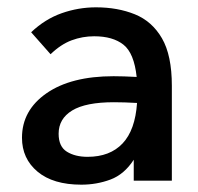

<svg xmlns="http://www.w3.org/2000/svg" viewBox="-20 -493 540 524"><path d="M202 11Q125 11 82.5 -24.5Q40 -60 40 -117Q40 -192 107 -238.5Q174 -285 290 -285Q303 -285 319 -284.5Q335 -284 353 -283Q346 -348 317 -371Q288 -394 237 -394Q205 -394 175.5 -383Q146 -372 118 -345L65 -405Q103 -441 148.5 -457Q194 -473 242 -473Q301 -473 348 -454Q395 -435 422 -388.5Q449 -342 449 -259V0H345V-57Q319 -17 281.5 -3Q244 11 202 11ZM140 -128Q140 -93 162.5 -79Q185 -65 219 -65Q280 -65 314.5 -101.5Q349 -138 354 -212Q338 -213 321 -213.5Q304 -214 291 -214Q214 -214 177 -191.5Q140 -169 140 -128Z"/></svg>

Font: Inconsolata SemiBold
Style: Regular
Weight: 600
Monospace: yes
Designer: Raph Levien, Cyreal, Brenton Simpson
Foundry: Raph Levien, Cyreal, Google
Version: Version 3.100; ttfautohint (v1.8.4.7-5d5b)